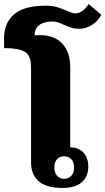

<svg xmlns="http://www.w3.org/2000/svg" viewBox="-63 -916 519 946"><path d="M90 -115V-584Q90 -633 69.5 -653Q49 -673 -9 -678Q-19 -679 -43 -679V-729Q-43 -802 6 -845Q55 -888 163 -888Q193 -888 216 -881.5Q239 -875 266 -863Q277 -858 288 -854Q299 -850 308 -850Q324 -850 340 -860Q356 -870 374 -896L436 -843Q421 -813 391 -793.5Q361 -774 327 -774Q306 -774 289 -779.5Q272 -785 249 -795Q232 -803 220.5 -806.5Q209 -810 197 -810Q110 -810 107 -742Q117 -743 132 -743Q205 -743 244 -701Q283 -659 283 -584V-190Q324 -190 348 -164Q372 -138 372 -96Q372 -46 340 -18Q308 10 244 10Q164 10 127 -23.5Q90 -57 90 -115ZM302 -91Q302 -118 288 -132Q274 -146 253 -146Q232 -146 218.5 -132Q205 -118 205 -91Q205 -64 218.5 -49.5Q232 -35 253 -35Q274 -35 288 -49.5Q302 -64 302 -91Z"/></svg>

Font: Trirong Black
Style: Regular
Weight: 900
Designer: Katatrad Team
Foundry: CadsonDemak
Version: Version 1.001